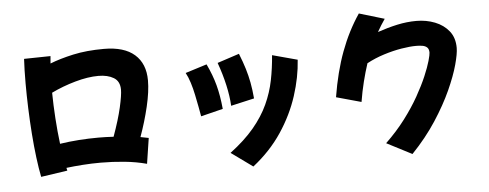

<svg xmlns="http://www.w3.org/2000/svg" viewBox="-56 -988 3112 1221"><g transform="rotate(-5 1500.0 -377.0)"><path d="M166 22Q155 -32 146 -103.5Q137 -175 131 -256Q125 -337 122 -420Q119 -503 119 -579Q119 -622 120 -661.5Q121 -701 123 -735L292 -738Q290 -716 288 -691Q351 -716 437 -735Q523 -754 634 -754Q763 -754 829.5 -695.5Q896 -637 896 -530Q896 -459 873.5 -364Q851 -269 817 -175Q845 -170 869 -165L844 -2Q777 -20 701.5 -27.5Q626 -35 551 -35Q492 -35 436 -31Q380 -27 331 -21L335 -3ZM584 -586Q517 -586 435.5 -563Q354 -540 282 -505Q283 -426 288.5 -341Q294 -256 304 -177Q362 -186 425 -190.5Q488 -195 550 -195Q598 -195 647 -192Q685 -297 702.5 -374Q720 -451 720 -486Q720 -540 681.5 -563Q643 -586 584 -586Z M1409 -323Q1406 -384 1390 -455.5Q1374 -527 1347 -602L1487 -648Q1509 -593 1522.5 -548.5Q1536 -504 1544.5 -459Q1553 -414 1558 -357ZM1516 74 1379 -25Q1472 -95 1531.5 -166Q1591 -237 1625 -311Q1659 -385 1674.5 -462.5Q1690 -540 1696 -621L1856 -578Q1849 -467 1811 -349.5Q1773 -232 1700.5 -123Q1628 -14 1516 74ZM1213 -273Q1209 -297 1202 -333.5Q1195 -370 1186.5 -411.5Q1178 -453 1166 -491Q1154 -529 1139 -556L1276 -599Q1310 -528 1328 -460.5Q1346 -393 1354 -308Z M2237 -275 2078 -319Q2104 -479 2151 -605.5Q2198 -732 2269 -837L2430 -789Q2403 -750 2380 -709Q2444 -731 2506 -744.5Q2568 -758 2629 -758Q2692 -758 2747 -736.5Q2802 -715 2836 -672.5Q2870 -630 2870 -565Q2870 -528 2851 -458.5Q2832 -389 2791.5 -299.5Q2751 -210 2686.5 -111Q2622 -12 2531 83L2370 0Q2441 -68 2495 -139.5Q2549 -211 2587 -278.5Q2625 -346 2649 -402.5Q2673 -459 2684 -498Q2695 -537 2695 -550Q2695 -573 2683.5 -583.5Q2672 -594 2653.5 -597Q2635 -600 2614 -600Q2574 -600 2519.5 -591Q2465 -582 2406.5 -563.5Q2348 -545 2296 -517Q2278 -462 2263 -402Q2248 -342 2237 -275Z"/></g></svg>

Font: Mochiy Pop One
Style: Regular
Weight: 400
Designer: FONTDASU
Foundry: FONTDASU / Google Inc. / Adobe
Version: Version 2.000